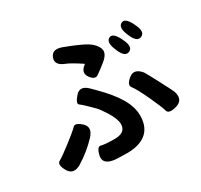

<svg xmlns="http://www.w3.org/2000/svg" viewBox="-169 -1001 1337 1276"><g transform="rotate(-30 500.0 -362.5)"><path d="M464 54Q384 54 357 49Q282 35 296 -25Q310 -85 337.5 -77Q365 -69 438 -69Q524 -69 524 -134Q524 -175 484 -238Q452 -288 436 -304Q410 -330 383 -356Q364 -374 347 -387Q330 -400 371 -447Q412 -494 466 -440L497 -409Q581 -325 620 -259Q663 -187 663 -120Q663 -27 603 17Q552 54 464 54ZM151 -37Q86 2 53 -54Q21 -111 49.5 -126.5Q78 -142 150.5 -198Q223 -254 242.5 -275Q262 -296 307 -255Q351 -213 300 -158Q233 -87 151 -37ZM898 -50Q834 -32 826 -63Q818 -94 775 -187Q729 -285 708 -310.5Q687 -336 734 -374Q780 -412 828 -354Q834 -347 886 -248Q936 -153 940 -141Q963 -69 898 -50ZM493 -517Q463 -560 513 -597Q517 -600 513 -603Q435 -654 405 -665Q334 -692 354 -744Q374 -796 444 -770Q556 -728 604 -699Q649 -671 664 -632Q679 -593 627 -550Q581 -513 552.5 -493.5Q524 -474 493 -517ZM811 -523Q772 -505 743 -575L739 -585Q711 -651 744 -670Q777 -688 811 -620L816 -609Q850 -541 811 -523ZM930 -569Q891 -551 862 -621L858 -630Q830 -697 864 -715Q897 -733 931 -665L936 -654Q969 -586 930 -569Z"/></g></svg>

Font: Resource Han Rounded KR
Style: Bold
Weight: 700
Designer: Cyano Hao (round all glyphs); Ryoko NISHIZUKA 西塚涼子 (kana, bopomofo & ideographs); Paul D. Hunt (Latin, Greek & Cyrillic)
Foundry: Cyano Hao
Version: 0.990